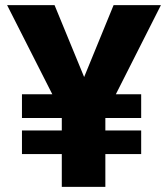

<svg xmlns="http://www.w3.org/2000/svg" viewBox="-20 -731 655 751"><path d="M309.1 -429.7 424.3 -710.9H609.4L433.1 -362.3H532.2V-269.5H392.1V-220.7H532.2V-128.4H392.1V0H221.7V-128.4H65.9V-220.7H221.7V-269.5H65.9V-362.3H184.6L7.8 -710.9H193.4Z"/></svg>

Font: RobotoDraft
Style: Black
Weight: 900
Designer: Google
Version: Version 2.000980w3; 2014; ttfautohint (v1.1) -l 5 -r 24 -G 4